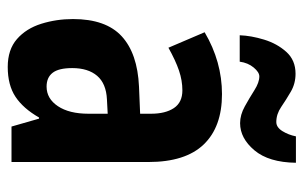

<svg xmlns="http://www.w3.org/2000/svg" viewBox="-168 -626 804 509"><g transform="rotate(90 234.5 -372.0)"><path d="M230 -558Q317 -558 363.5 -509.5Q410 -461 410 -363V0H316L295 -73H292Q268 -31 237 -10.5Q206 10 158 10Q112 10 84 -14.5Q56 -39 43.5 -79Q31 -119 31 -163Q31 -250 76.5 -292Q122 -334 210 -338L282 -341V-370Q282 -408 267 -430.5Q252 -453 220 -453Q194 -453 167.5 -444Q141 -435 107 -416L66 -512Q144 -558 230 -558ZM244 -253Q202 -251 181.5 -227Q161 -203 161 -161Q161 -125 173.5 -109Q186 -93 210 -93Q242 -93 262 -123Q282 -153 282 -204V-255ZM74 -605Q75 -635 85.5 -669.5Q96 -704 118 -728.5Q140 -753 176 -753Q202 -753 223.5 -740.5Q245 -728 264 -715Q283 -702 304 -702Q318 -702 328 -718Q338 -734 342 -754H412Q411 -682 379 -644Q347 -606 307 -606Q285 -606 262.5 -618.5Q240 -631 219.5 -644Q199 -657 183 -657Q172 -657 159.5 -642Q147 -627 144 -605Z"/></g></svg>

Font: Noto Sans Sinhala ExtraCondensed
Style: Bold
Weight: 700
Width: 2
Designer: Jelle Bosma - Monotype Design Team
Foundry: Monotype Imaging Inc.
Version: Version 2.006; ttfautohint (v1.8.4.7-5d5b)